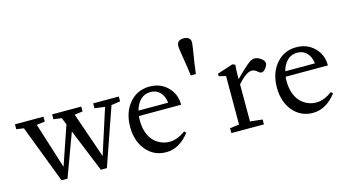

<svg xmlns="http://www.w3.org/2000/svg" viewBox="-81 -1024 2397 1336"><g transform="rotate(-15 1117.0 -356.0)"><path d="M221.7 11.2 62.5 -405.8 9.3 -413.6V-448.7H214.8V-413.6L155.3 -405.8L259.3 -75.7L355.5 -356L335 -405.8L276.9 -413.6V-448.7H486.8V-413.6L428.2 -405.8L541.5 -78.1L646.5 -403.8L572.8 -413.6V-448.7H757.3V-413.6L692.9 -404.3L548.3 11.2H504.9L378.9 -298.3L264.6 11.2Z M977.1 11.2Q890.1 11.2 834.5 -54.4Q778.8 -120.1 778.8 -223.6Q778.8 -327.1 835.2 -393.8Q891.6 -460.4 980.5 -460.4Q1058.6 -460.4 1110.1 -409.7Q1161.6 -358.9 1161.6 -281.2H857.4Q855.5 -267.1 855.5 -249Q855.5 -200.7 869.1 -162.4Q882.8 -124 905.8 -100.6Q928.7 -77.1 957.8 -64.9Q986.8 -52.7 1019 -52.7Q1073.2 -52.7 1133.8 -96.7L1145.5 -83.5Q1072.3 11.2 977.1 11.2ZM978 -421.9Q934.1 -421.9 905.3 -393.3Q876.5 -364.7 864.3 -318.4H1078.1Q1072.3 -367.2 1045.7 -394.5Q1019 -421.9 978 -421.9Z M1278.8 -460.9Q1273.4 -512.7 1257.8 -604.5Q1248 -662.1 1248 -678.7Q1248 -723.1 1296.9 -723.1Q1320.8 -723.1 1334 -712.2Q1347.2 -701.2 1347.2 -679.7Q1347.2 -670.4 1335 -593.3Q1325.7 -541.5 1315.9 -460.9Z M1448.2 0V-35.2L1515.1 -43.9V-393.1L1465.3 -405.3V-423.3L1578.6 -460.4L1597.7 -452.6Q1594.2 -414.1 1594.2 -379.9V-349.6Q1620.1 -376.5 1650.9 -405Q1681.6 -433.6 1698.7 -445.8Q1719.2 -460.4 1737.3 -460.4Q1758.8 -460.4 1782.7 -443.4Q1806.6 -426.3 1806.6 -407.7Q1806.6 -392.6 1790.8 -372.8Q1774.9 -353 1760.7 -353Q1750 -353 1738.8 -363.3Q1717.3 -383.3 1697.3 -383.3Q1657.2 -383.3 1594.2 -312V-44.9L1682.6 -35.2V0Z M2034.2 11.2Q1947.3 11.2 1891.6 -54.4Q1835.9 -120.1 1835.9 -223.6Q1835.9 -327.1 1892.3 -393.8Q1948.7 -460.4 2037.6 -460.4Q2115.7 -460.4 2167.2 -409.7Q2218.8 -358.9 2218.8 -281.2H1914.6Q1912.6 -267.1 1912.6 -249Q1912.6 -200.7 1926.3 -162.4Q1939.9 -124 1962.9 -100.6Q1985.8 -77.1 2014.9 -64.9Q2043.9 -52.7 2076.2 -52.7Q2130.4 -52.7 2190.9 -96.7L2202.6 -83.5Q2129.4 11.2 2034.2 11.2ZM2035.2 -421.9Q1991.2 -421.9 1962.4 -393.3Q1933.6 -364.7 1921.4 -318.4H2135.3Q2129.4 -367.2 2102.8 -394.5Q2076.2 -421.9 2035.2 -421.9Z"/></g></svg>

Font: Elstob 8pt
Style: Regular
Weight: 400
Designer: Peter S. Baker
Version: Version 1.015